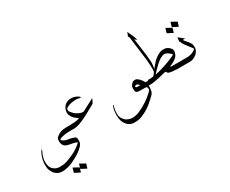

<svg xmlns="http://www.w3.org/2000/svg" viewBox="-140 -1058 2343 1956"><g transform="rotate(-30 1031.0 -80.5)"><path d="M356.4 370.1 340.8 421.9 276.4 388.7 292 335ZM433.6 368.7 418 420.4 353.5 387.2 369.1 333.5ZM446.3 0Q394.5 3.4 389.2 3.9Q376.5 5.9 354.5 12.2Q342.3 15.6 334 20Q333 20.5 331.5 21.5Q329.6 22.5 328.6 25.4Q326.7 31.2 329.6 34.2Q336.4 42 342.8 45.9Q369.6 60.5 385.3 62.5Q420.9 66.4 450.7 76.2Q466.3 81.5 471.7 85Q480.5 90.8 482.9 97.7Q485.8 106 485.8 122.1V130.9Q485.4 146 481.4 157.7Q477.1 169.9 468.8 180.7Q463.9 187 453.6 196.8Q427.2 221.7 406.7 235.4Q366.7 262.2 308.6 289.6Q279.8 302.7 245.6 311Q220.7 316.9 209.5 317.4Q193.8 318.4 187 318.4Q181.2 318.4 168.5 317.4Q151.9 315.9 139.6 310.1Q121.6 301.8 109.9 291.5Q96.2 280.3 89.8 270Q78.6 252 70.3 231.4Q66.4 222.2 64 203.1Q62 189 62 174.8Q62 168.9 63 152.3Q64.5 130.9 72.8 96.7Q76.7 82.5 84.5 63.5Q92.3 45.4 98.6 35.6Q110.4 17.1 114.3 11.7L109.4 36.1Q107.9 40.5 104 47.9Q100.1 55.2 99.1 57.1Q88.4 80.6 82.5 108.9Q78.6 129.9 78.6 144V149.9Q79.1 175.8 84 192.4Q87.9 206.1 95.2 218.8Q98.6 224.6 103 229.5Q107.4 234.4 110.8 237.1Q114.3 239.7 122.6 246.1Q134.8 255.4 153.3 260.7Q167 264.6 179.7 264.6H187.5Q229 263.2 234.9 262.2Q250.5 259.3 265.6 254.4Q298.8 243.7 344.2 223.1Q374.5 209.5 395.3 196.5Q416 183.6 446.3 159.7Q450.7 156.2 461.9 146Q463.4 144.5 466.3 139.6Q465.3 139.2 464.4 138.4Q463.4 137.7 462.4 137.2Q460 135.7 454.1 133.3Q437 127 425.3 124.5Q415 122.6 403.1 120.4Q391.1 118.2 381.6 116.2Q372.1 114.3 359.9 110.8Q345.7 106.9 336.4 100.1Q335.4 99.1 332 96.7Q328.6 94.2 327.6 93.3Q326.7 92.3 324.5 90.3Q322.3 88.4 320.8 86.4Q319.3 84.5 317.9 81.5Q309.6 64.5 307.1 49.8Q305.7 38.1 306.2 22.9Q306.6 16.1 311.5 5.4Q314.5 -2 320.8 -8.3Q326.7 -14.2 334.5 -20Q349.1 -31.2 367.2 -39.1Q381.3 -45.4 402.8 -49.3Q410.6 -50.8 448.2 -51.8H511.2V0Z M623 -34.2Q588.9 -18.6 569.3 -12.2Q547.9 -5.4 529.8 -2.4Q521.5 -1 495.1 0V-52.7Q536.1 -53.7 539.6 -54.2Q559.1 -55.7 574.7 -59.1Q587.9 -62 600.6 -68.4Q597.7 -70.3 595.5 -71.5Q593.3 -72.8 591.6 -74.2Q589.8 -75.7 588.9 -76.2Q569.3 -90.3 564.5 -95.2Q556.6 -102.5 553.7 -105.2Q550.8 -107.9 545.2 -115Q539.6 -122.1 535.2 -129.9Q523.4 -150.4 522 -160.6Q520.5 -168.5 520.5 -177.7Q520.5 -188.5 523.4 -199.2Q527.8 -218.8 536.1 -233.4Q541.5 -242.2 556.6 -258.3Q567.9 -270 593.8 -278.3Q607.4 -283.2 628.4 -283.2H636.2Q655.8 -283.2 677.7 -274.9Q694.8 -269 712.4 -256.8Q716.8 -253.4 722.7 -247.1V-240.2Q710.9 -240.2 705.6 -241.7Q701.7 -242.7 689.5 -245.6Q683.1 -247.1 673.8 -247.1Q653.8 -247.1 648.9 -246.6Q613.8 -244.1 590.8 -236.3Q560.1 -226.6 544.9 -211.4Q541 -207.5 542 -190.4Q542.5 -186.5 544.2 -182.9Q545.9 -179.2 547.4 -177.2Q548.8 -175.3 552.2 -171.1Q555.7 -167 556.6 -165.5Q569.8 -149.4 585.9 -135.3Q591.3 -130.4 597.2 -127Q603 -123.5 610.4 -119.9Q617.7 -116.2 622.6 -113.3Q633.3 -107.4 652.8 -102.5Q661.6 -100.6 672.9 -101.6Q674.8 -101.6 685.1 -106.9L820.8 -178.2L794.9 -126.5Q777.3 -115.7 753.7 -103Q730 -90.3 715.3 -82Q657.2 -49.3 623 -34.2Z M1310.1 -46.4Q1301.8 -56.2 1298.3 -59.6Q1293.5 -64 1286.1 -67.9Q1280.8 -71.3 1271 -70.3Q1263.2 -69.3 1260.3 -65.4Q1257.8 -62.5 1256.8 -59.1Q1256.3 -56.6 1257.8 -54.2Q1260.7 -50.8 1264.2 -48.8Q1267.6 -46.9 1270.5 -46.9Q1277.8 -46.4 1290.5 -46.4ZM1381.8 0Q1382.3 1 1382.3 2.9V7.3Q1382.3 29.8 1378.9 49.8Q1375.5 69.8 1371.1 78.1Q1363.3 93.3 1352.5 103Q1298.8 156.7 1250.5 189.9Q1197.8 226.1 1136.2 246.6Q1114.3 253.9 1071.3 253.9H1066.4Q1039.1 252.9 1024.9 245.6Q1009.3 237.8 1001.5 232.4Q993.7 227.1 984.4 215.8Q964.4 191.9 956.1 168Q946.3 139.2 946.3 100.1Q946.3 97.7 946.5 92.3Q946.8 86.9 946.8 84Q947.3 57.1 954.1 25.4Q958 8.3 968.3 -8.3L976.1 -7.3Q969.2 2 964.6 22.9Q960 43.9 959 59.1Q958 80.6 958 92.8Q958 104.5 958.5 106.9Q960.9 125 971.2 141.6Q983.4 160.6 995.6 172.4Q1005.9 182.1 1022.5 189.9Q1048.3 202.1 1072.8 202.1Q1117.7 201.7 1151.9 187Q1188 171.4 1210.9 158.9Q1233.9 146.5 1266.1 125Q1308.1 96.7 1349.1 57.1Q1359.9 46.4 1362.3 43Q1363.3 41.5 1363.8 38.1Q1364.3 34.7 1364.3 31.7Q1364.3 28.8 1364 25.6Q1363.8 22.5 1363.8 22Q1362.3 9.3 1355.5 2.9Q1353.5 1 1336.9 1H1314.9H1285.6Q1272 1 1261.7 -0.5Q1250 -2 1241.2 -6.8Q1232.9 -11.7 1229.5 -22.5Q1228 -26.9 1228 -46.9Q1228 -51.8 1228.5 -58.1V-64.5Q1230.5 -78.6 1235.8 -86.4Q1244.1 -99.6 1253.4 -107.9Q1264.2 -117.7 1273.9 -119.6Q1293 -123.5 1304.2 -118.7Q1319.3 -112.3 1335 -95.7Q1347.2 -82.5 1352.5 -75.4Q1357.9 -68.4 1365.7 -53.7Q1366.2 -52.7 1366.9 -51.5Q1367.7 -50.3 1367.9 -49.6Q1368.2 -48.8 1368.7 -47.9Q1369.1 -46.9 1369.6 -45.9H1412.1V0Z M1604.5 -35.2 1584 -34.7Q1542.5 -22.9 1497.6 -13.7Q1444.8 -2.4 1430.7 -1.5Q1411.6 0 1402.3 0V-53.7Q1402.3 -53.7 1434.1 -53.7Q1434.1 -53.7 1441.9 -53.7Q1465.3 -56.2 1470.7 -59.1Q1472.7 -60.5 1475.3 -64Q1478 -67.4 1481.7 -72.5Q1485.4 -77.6 1487.8 -80.6Q1496.6 -92.3 1498.5 -97.7Q1500.5 -103.5 1500.5 -122.1Q1500 -170.9 1496.6 -207Q1496.1 -210.9 1494.9 -228.8Q1493.7 -246.6 1491.7 -258.3L1458 -524.4L1448.2 -537.1L1465.8 -583Q1469.7 -573.7 1479 -553.7Q1496.6 -517.6 1505.9 -491.7Q1511.2 -476.1 1511.7 -459.5L1489.3 -483.4Q1493.7 -448.7 1503.2 -384.8Q1512.7 -320.8 1517.6 -275.9Q1519.5 -260.3 1521 -237.5Q1522.5 -214.8 1523.9 -202.6Q1524.4 -198.7 1524.4 -191.9Q1524.4 -186.5 1523.4 -177.5Q1522.5 -168.5 1522.5 -163.1Q1520 -136.2 1515.1 -117.2Q1519 -121.1 1525.1 -129.4Q1531.2 -137.7 1534.7 -141.6Q1539.6 -147 1548.8 -157.7Q1558.1 -168.5 1565.9 -176.8Q1580.6 -192.9 1599.1 -207Q1618.7 -222.2 1639.6 -231.9Q1657.7 -240.7 1672.9 -243.2Q1686.5 -245.1 1695.3 -245.1Q1704.1 -245.1 1712.4 -243.7Q1725.6 -241.7 1731 -239.7Q1736.3 -237.8 1746.6 -231Q1763.7 -220.2 1775.4 -203.6Q1782.7 -193.8 1783.7 -181.2Q1784.7 -170.9 1779.8 -155.3Q1775.4 -138.7 1768.6 -127.9Q1761.7 -116.2 1752.4 -107.9Q1744.6 -100.6 1736.3 -95.2Q1721.2 -85.4 1714.8 -81.5Q1708.5 -77.6 1698.5 -72.8Q1688.5 -67.9 1674.8 -63Q1673.8 -62.5 1672.4 -62Q1670.9 -61.5 1669.9 -61.5L1672.9 -53.7L1814.9 -52.7V0H1719.7Q1671.4 -2.4 1650.4 -5.4Q1634.3 -7.8 1622.6 -12.2Q1616.2 -15.1 1609.9 -21.5Q1608.4 -22.5 1604.5 -35.2ZM1499 -61.5Q1547.9 -71.8 1576.7 -80.6Q1634.3 -98.1 1676.3 -114.3Q1719.2 -130.9 1736.3 -139.6Q1748.5 -145.5 1751.5 -149.9Q1754.4 -155.3 1749 -160.2Q1730 -176.3 1725.1 -179.7Q1704.6 -194.8 1690.9 -197.3Q1685.1 -198.7 1679.2 -198.7Q1668.5 -198.7 1653.3 -192.9Q1624.5 -181.6 1604.5 -165Q1562.5 -129.9 1529.8 -95.2Z M1943.4 -229.5H1918Q1918 -228.5 1918 -225.6Q1918 -222.7 1918.9 -221.2Q1923.3 -213.9 1934.6 -202.1Q1947.8 -188.5 1954.6 -179.7Q1960 -172.9 1967.8 -161.6Q1976.1 -149.4 1978.5 -142.1Q1981.4 -132.3 1982.4 -124Q1983.4 -114.3 1983.4 -104Q1983.4 -97.7 1982.4 -91.8Q1980 -78.1 1978 -73.2Q1975.6 -66.9 1968.8 -56.6Q1958 -41.5 1951.7 -35.2Q1944.8 -28.3 1929.7 -19.5Q1909.2 -7.3 1897.5 -4.4Q1884.8 -0.5 1865.7 0H1798.8V-53.7H1863.3Q1878.4 -53.7 1886.2 -54.7Q1905.8 -57.6 1916 -61Q1933.1 -67.4 1946.3 -75.2Q1956.5 -81.1 1962.9 -86.4Q1965.8 -89.4 1967.3 -91.3Q1968.8 -93.3 1966.8 -98.6Q1966.3 -102.1 1961.9 -107.4Q1958 -112.3 1953.9 -117.4Q1949.7 -122.6 1945.8 -127.4Q1911.6 -171.4 1897.9 -191.4Q1891.1 -202.1 1886.2 -213.4Q1885.3 -215.8 1883.8 -221.2Q1882.3 -226.6 1881.8 -227.5L1875 -230.5L1880.9 -280.3ZM1962.9 -417 1947.3 -365.2 1882.8 -398.4 1898.4 -452.1ZM1886.7 -388.7 1871.1 -336.9 1806.6 -370.1 1822.3 -423.8Z"/></g></svg>

Font: LaylaThuluth
Style: Regular
Weight: 400
Version: Version 2.0